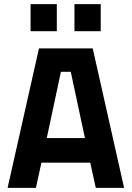

<svg xmlns="http://www.w3.org/2000/svg" viewBox="-20 -916 642 936"><path d="M17 0 170 -680H432L585 0H447L420 -123H182L155 0ZM277 -566 208 -243H394L325 -566ZM129 -764V-896H257V-764ZM343 -764V-896H471V-764Z"/></svg>

Font: Titillium Web[RUS by Daymarius]
Style: Bold
Weight: 700
Designer: Cyrillization by Daymarius
Foundry: Cyrillization by Daymarius
Version: Version 1.002 September 11, 2018